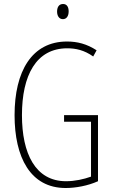

<svg xmlns="http://www.w3.org/2000/svg" viewBox="-20 -932 567 962"><path d="M296 -912C274 -912 266 -894 266 -874C266 -853 276 -836 295 -836C313 -836 324 -851 324 -875C324 -894 317 -912 296 -912ZM301 -355V-322H436V-47C400 -34 355 -24 311 -24C157 -24 90 -163 90 -355C90 -554 161 -690 317 -690C359 -690 402 -681 447 -649L464 -680C415 -712 367 -724 316 -724C139 -724 53 -574 53 -355C53 -144 132 10 309 10C359 10 420 -1 471 -24V-355Z"/></svg>

Font: Noto Sans Bengali ExtraCondensed ExtraLight
Style: Regular
Weight: 200
Width: 2
Designer: Joana Ranito - Universal Thirst; Jelle Bosma - Monotype Design Team
Foundry: Universal Thirst ehf.
Version: Version 3.000